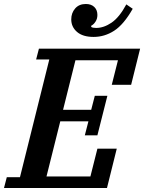

<svg xmlns="http://www.w3.org/2000/svg" viewBox="-50 -942 722 962"><path d="M-16 -54H50L197 -644H131L145 -698H652L607 -517H510L541 -640H328L266 -392H407L425 -462H488L438 -264H375L393 -334H252L183 -58H403L438 -197H535L486 0H-30ZM419 -757Q365 -757 336 -782Q307 -807 307 -845Q307 -877 326.5 -899.5Q346 -922 380 -922Q407 -922 422.5 -907Q438 -892 438 -867Q438 -848 428.5 -833.5Q419 -819 407 -813V-807Q414 -802 432 -802Q470 -802 509 -828.5Q548 -855 583 -920L615 -898Q570 -819 522 -788Q474 -757 419 -757Z"/></svg>

Font: IBM Plex Serif SmBld
Style: Italic
Weight: 600
Italic angle: -14°
Designer: Mike Abbink, Paul van der Laan, Pieter van Rosmalen
Foundry: Bold Monday
Version: Version 3.001